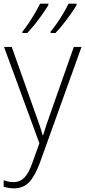

<svg xmlns="http://www.w3.org/2000/svg" viewBox="-22 -786 465 1048"><path d="M0 -530H42L165 -184Q182 -138 193.5 -104Q205 -70 211 -47H213Q220 -70 231 -103.5Q242 -137 258 -181L381 -530H423L194 107Q169 174 137.5 208Q106 242 54 242Q25 242 -2 233V198Q11 202 23 205Q35 208 50 208Q88 208 112.5 182Q137 156 157 96L193 -4ZM396 -766V-758Q383 -736 363.5 -708.5Q344 -681 322.5 -654Q301 -627 281 -606H254V-613Q270 -632 289 -659.5Q308 -687 325 -715.5Q342 -744 352 -766ZM242 -766V-758Q229 -736 209.5 -708.5Q190 -681 168.5 -654Q147 -627 127 -606H100V-613Q116 -632 134.5 -659.5Q153 -687 169.5 -715.5Q186 -744 197 -766Z"/></svg>

Font: Noto Sans Disp ExtLt
Style: Regular
Weight: 200
Designer: Monotype Design Team
Foundry: Monotype Imaging Inc.
Version: Version 2.000;GOOG;noto-source:20170915:90ef993387c0